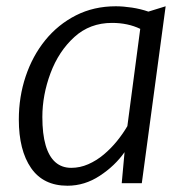

<svg xmlns="http://www.w3.org/2000/svg" viewBox="-20 -584 592 612"><path d="M195 8Q118 8 79 -48.5Q40 -105 40 -203Q40 -275.5 61.8 -340.5Q83.5 -405.5 124.2 -455.8Q165 -506 222 -535Q279 -564 349 -564Q372.5 -564 400.5 -559.8Q428.5 -555.5 453 -547L508 -564L432 0H368L377 -99Q346.5 -55.5 298.2 -23.8Q250 8 195 8ZM207 -49Q235 -49 261.2 -60.5Q287.5 -72 310.8 -91.5Q334 -111 353 -134.5Q372 -158 386 -182L427 -492Q387.5 -511 337 -511Q266.5 -511 217 -466Q167 -420.5 141 -350.8Q115 -281 115 -211Q115 -157 125.5 -121Q136 -85 156.5 -67Q177 -49 207 -49Z"/></svg>

Font: Merriweather Sans Variable Regular
Style: Italic
Weight: 300
Italic angle: -8°
Designer: Eben Sorkin
Foundry: Eben Sorkin
Version: Version 2.001